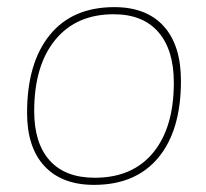

<svg xmlns="http://www.w3.org/2000/svg" viewBox="-20 -515 579 539"><path d="M301 -495Q391 -495 439.5 -441.5Q488 -388 488 -288Q488 -149 424.5 -72.5Q361 4 244 4Q154 4 105 -48.5Q56 -101 56 -198Q56 -338 119.5 -416.5Q183 -495 301 -495ZM299 -475Q194 -475 135 -403Q76 -331 76 -203Q76 -113 119.5 -64.5Q163 -16 246 -16Q352 -16 410 -86.5Q468 -157 468 -283Q468 -375 424.5 -425Q381 -475 299 -475Z"/></svg>

Font: Alegreya Sans SC Thin
Style: Italic
Weight: 100
Italic angle: -7°
Designer: Juan Pablo del Peral
Foundry: Huerta Tipografica
Version: Version 2.007